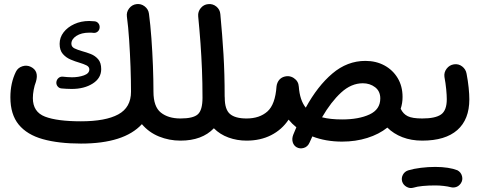

<svg xmlns="http://www.w3.org/2000/svg" viewBox="-20 -667 2396 956"><path d="M31.7 -182.6Q31.7 -253.9 59.1 -309.6Q68.8 -329.6 91.1 -336.9Q113.3 -344.2 133.8 -334Q175.3 -313.5 158.7 -259.3Q151.9 -242.2 147.7 -219.7Q143.6 -197.3 143.6 -178.7Q143.6 -109.4 204.3 -86.2Q265.1 -63 382.8 -63Q505.4 -63 568.8 -97.4Q632.3 -131.8 632.3 -210.4Q632.3 -267.1 629.9 -334.7Q627.4 -402.3 623 -468.3Q618.7 -534.2 611.8 -584.5Q608.9 -606.9 623 -625.2Q637.2 -643.6 659.7 -646.5Q682.1 -649.4 700.4 -635.3Q718.8 -621.1 721.7 -598.6Q729 -543.9 733.9 -476.1Q738.8 -408.2 741.5 -338.9Q744.1 -269.5 744.1 -210.4Q744.1 -135.7 781 -106.4Q817.9 -77.1 878.4 -77.1H878.9Q901.9 -77.1 918 -61Q934.1 -44.9 934.1 -22Q934.1 0.5 918 16.8Q901.9 33.2 878.9 33.2H878.4Q822.3 33.2 771.7 12.7Q721.2 -7.8 686.5 -48.8Q597.7 47.9 383.3 47.9Q272 47.9 193.4 25.9Q114.7 3.9 73.2 -46.6Q31.7 -97.2 31.7 -182.6ZM476.1 -529.3Q475.1 -517.1 466.1 -509.5Q457 -502 444.8 -503.4Q439.9 -504.4 434.8 -504.4Q429.7 -504.4 424.3 -504.4Q385.3 -504.4 360.4 -488.3Q335.4 -472.2 335.4 -449.2Q335.4 -433.6 351.1 -426Q366.7 -418.5 389.2 -412.1Q409.7 -406.7 431.6 -398.2Q453.6 -389.6 468.8 -372.1Q483.9 -354.5 483.9 -322.8Q483.9 -277.8 441.7 -251Q399.4 -224.1 336.9 -224.1Q322.8 -224.1 310.3 -224.9Q297.9 -225.6 286.6 -226.6Q274.4 -227.5 266.8 -237.1Q259.3 -246.6 260.7 -258.8Q262.7 -271.5 272 -279.1Q281.2 -286.6 293.5 -285.2Q304.2 -284.2 315.4 -283.2Q326.7 -282.2 338.4 -282.2Q371.1 -282.2 397.9 -291.7Q424.8 -301.3 424.8 -321.3Q424.8 -334.5 410.6 -341.6Q396.5 -348.6 375 -355Q354.5 -360.8 331.8 -370.4Q309.1 -379.9 293 -398.2Q276.9 -416.5 276.9 -448.7Q276.9 -480.5 296.6 -506.1Q316.4 -531.7 349.9 -547.1Q383.3 -562.5 424.3 -562.5Q435.1 -562.5 450.2 -561Q462.4 -560.1 469.7 -551Q477.1 -542 476.1 -529.3Z M823.7 -22Q823.7 -44.9 840.1 -61Q856.4 -77.1 878.9 -77.1Q942.4 -77.1 965.3 -98.1Q988.3 -119.1 988.3 -180.2Q988.3 -254.9 985.6 -321Q982.9 -387.2 978.3 -451.7Q973.6 -516.1 966.8 -585.9Q964.8 -608.9 979.5 -626.7Q994.1 -644.5 1016.6 -646.5Q1039.6 -648.9 1057.4 -634.3Q1075.2 -619.6 1077.1 -596.7Q1086.9 -492.7 1092.8 -396.2Q1098.6 -299.8 1098.6 -187.5Q1099.1 -184.1 1099.1 -180.2Q1099.1 -121.6 1125.2 -99.4Q1151.4 -77.1 1207.5 -77.1H1208Q1231 -77.1 1247.1 -61Q1263.2 -44.9 1263.2 -22Q1263.2 0.5 1247.1 16.8Q1231 33.2 1208 33.2H1207.5Q1160.2 33.2 1117.7 17.8Q1075.2 2.4 1044.9 -28.3Q985.8 33.2 878.9 33.2Q856.4 33.2 840.1 16.8Q823.7 0.5 823.7 -22Z M1152.8 -22Q1152.8 -44.9 1169.2 -61Q1185.5 -77.1 1208 -77.1Q1272 -77.1 1311.3 -111.8Q1350.6 -146.5 1356.9 -237.3Q1357.9 -246.6 1361.8 -255.4Q1374 -282.7 1404.3 -287.1Q1410.6 -288.1 1417 -287.6Q1431.2 -286.1 1442.9 -278.3Q1466.3 -262.7 1467.8 -235.4Q1472.7 -168 1502.4 -130.9Q1561 -238.3 1635 -301Q1709 -363.8 1799.3 -363.8Q1852.5 -363.8 1894.3 -341.1Q1936 -318.4 1960.2 -278.1Q1984.4 -237.8 1984.4 -184.1Q1984.4 -153.3 1975.1 -125.5Q1987.3 -99.6 2010.3 -88.4Q2033.2 -77.1 2082 -77.1H2082.5Q2105.5 -77.1 2121.6 -61Q2137.7 -44.9 2137.7 -22Q2137.7 0.5 2121.6 16.8Q2105.5 33.2 2082.5 33.2H2082Q2027.8 33.2 1983.6 16.1Q1939.5 -1 1908.7 -31.7Q1867.2 1.5 1808.8 19.8Q1750.5 38.1 1683.6 38.1Q1601.6 38.1 1535.2 12.2Q1528.3 26.9 1521.5 42.5Q1512.2 64 1492.4 69.6Q1472.7 75.2 1456.5 65.9Q1442.4 57.6 1437.5 40.8Q1432.6 23.9 1439.9 4.4Q1447.8 -15.1 1455.6 -33.2Q1434.1 -50.3 1417 -71.3Q1383.3 -21 1329.8 6.1Q1276.4 33.2 1208 33.2Q1185.5 33.2 1169.2 16.8Q1152.8 0.5 1152.8 -22ZM1786.6 -252.4Q1729 -252.4 1678.7 -206.3Q1628.4 -160.2 1583.5 -83Q1624 -72.3 1683.6 -72.3Q1766.6 -72.3 1820.1 -97.2Q1873.5 -122.1 1873.5 -176.8Q1873.5 -212.9 1847.7 -232.7Q1821.8 -252.4 1786.6 -252.4Z M2027.3 -22Q2027.3 -44.9 2043.7 -61Q2060.1 -77.1 2082.5 -77.1Q2147.9 -77.1 2176.3 -97.2Q2204.6 -117.2 2204.6 -172.9Q2204.6 -192.4 2201.7 -222.9Q2198.7 -253.4 2192.9 -284.2Q2189.9 -306.6 2203.9 -325Q2217.8 -343.3 2240.2 -346.7Q2263.2 -350.1 2281.2 -336.2Q2299.3 -322.3 2303.2 -299.8Q2310.1 -263.7 2313.5 -230.5Q2316.9 -197.3 2316.9 -172.4Q2316.9 -72.3 2257.1 -19.5Q2197.3 33.2 2082.5 33.2Q2060.1 33.2 2043.7 16.8Q2027.3 0.5 2027.3 -22ZM1982.4 236.8Q1977.5 219.2 1986.1 203.1Q1994.6 187 2012.7 181.2Q2040 172.9 2075.9 168.5Q2111.8 164.1 2147 164.1Q2181.6 164.1 2209.7 168.5Q2237.8 172.9 2257.3 180.7Q2275.4 190.4 2280.5 210Q2285.6 229.5 2274.4 246.1Q2265.1 259.3 2252 263.9Q2238.8 268.6 2224.6 265.1Q2210.4 261.2 2189.2 258.8Q2168 256.3 2147 256.3Q2113.8 256.3 2085.2 259Q2056.6 261.7 2038.1 267.6Q2020.5 272.5 2004.2 263.2Q1987.8 253.9 1982.4 236.8Z"/></svg>

Font: Mikhak-DS2-FD SemiBold
Style: Regular
Weight: 600
Designer: Amin Abedi
Version: Version 3.2